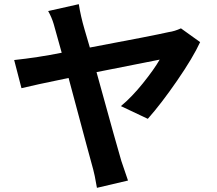

<svg xmlns="http://www.w3.org/2000/svg" viewBox="-20 -836 1040 921"><path d="M358 -816Q367 -758 385.5 -695Q404 -632 411 -608Q720 -666 789 -682Q818 -686 848 -700L940 -634Q906 -560 829.5 -449Q753 -338 689 -266L560 -327Q612 -370 665.5 -436.5Q719 -503 746 -550Q728 -547 443 -490Q545 -120 562 -64Q590 20 594 30L445 65Q433 -4 427 -23.5Q421 -43 309 -462Q139 -427 83 -413L48 -548Q161 -560 276 -583Q247 -689 237.5 -721Q228 -753 211 -783Z"/></svg>

Font: Swei Fan Sans CJK TC
Style: Bold
Weight: 700
Version: Version 2.130